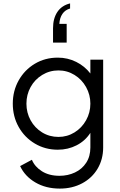

<svg xmlns="http://www.w3.org/2000/svg" viewBox="-20 -886 702 1126"><path d="M98 88 167 51Q184 92 226 118.5Q268 145 329 145Q378 145 419.5 125.5Q461 106 485.5 68.5Q510 31 510 -21V-107Q480 -60 429.5 -34Q379 -8 319 -8Q245 -8 184.5 -44Q124 -80 89.5 -141.5Q55 -203 55 -278Q55 -353 89.5 -414.5Q124 -476 184 -512Q244 -548 319 -548Q377 -548 427 -523Q477 -498 510 -455V-536H585V-21Q585 48 552.5 103Q520 158 462 189Q404 220 331 220Q249 220 187.5 184Q126 148 98 88ZM323 -83Q374 -83 417 -109.5Q460 -136 485 -181Q510 -226 510 -278Q510 -330 485 -375Q460 -420 417 -446.5Q374 -473 323 -473Q271 -473 227.5 -446.5Q184 -420 159.5 -375.5Q135 -331 135 -278Q135 -225 159.5 -180.5Q184 -136 227 -109.5Q270 -83 323 -83ZM391 -866V-836Q362 -828 346 -804.5Q330 -781 328 -746H371V-636H291V-720Q291 -778 316.5 -816Q342 -854 391 -866Z"/></svg>

Font: Eudoxus Sans
Style: Regular
Weight: 400
Designer: Stijn de Vries
Foundry: tokotype
Version: Version 2.005